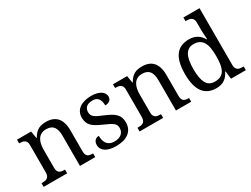

<svg xmlns="http://www.w3.org/2000/svg" viewBox="-62 -1324 2479 1899"><g transform="rotate(-30 1177.5 -375.0)"><path d="M296.9 -42V0H27.8V-42H36.1Q53.2 -42 68.1 -44.4Q83 -46.9 94 -54.4Q105 -62 111.6 -76.2Q118.2 -90.3 118.2 -113.8V-425.8Q118.2 -447.8 111.6 -461.2Q105 -474.6 93.8 -481.9Q82.5 -489.3 67.6 -491.7Q52.7 -494.1 36.1 -494.1H33.2V-536.1H194.8L208 -455.1H212.9Q228.5 -482.9 245.8 -500.7Q263.2 -518.6 282.5 -528.6Q301.8 -538.6 323.5 -542.2Q345.2 -545.9 369.1 -545.9Q408.7 -545.9 439.7 -534.4Q470.7 -522.9 492.4 -499.3Q514.2 -475.6 525.6 -438.5Q537.1 -401.4 537.1 -350.1V-113.8Q537.1 -90.3 542.7 -76.2Q548.3 -62 558.6 -54.4Q568.8 -46.9 583 -44.4Q597.2 -42 613.8 -42H617.2V0H442.9V-345.2Q442.9 -377.9 437 -403.3Q431.2 -428.7 418.2 -446.3Q405.3 -463.9 384.3 -472.9Q363.3 -481.9 333 -481.9Q298.8 -481.9 275.6 -468.8Q252.4 -455.6 238.3 -433.1Q224.1 -410.6 218 -381.3Q211.9 -352.1 211.9 -319.8V-108.9Q211.9 -86.9 218.5 -73.5Q225.1 -60.1 236.3 -53.2Q247.6 -46.4 262.5 -44.2Q277.3 -42 293.9 -42Z M855 9.8Q817.4 9.8 786.9 3.2Q756.3 -3.4 734.9 -16.8Q713.4 -30.3 701.7 -50Q689.9 -69.8 689.9 -96.2Q689.9 -116.2 696.5 -129.6Q703.1 -143.1 712.6 -150.9Q722.2 -158.7 733.2 -161.9Q744.1 -165 752.9 -165Q752.9 -138.7 758.3 -115.7Q763.7 -92.8 776.4 -75.4Q789.1 -58.1 809.8 -48.1Q830.6 -38.1 860.8 -38.1Q887.7 -38.1 908.2 -44.7Q928.7 -51.3 942.6 -63.2Q956.5 -75.2 963.9 -92Q971.2 -108.9 971.2 -128.9Q971.2 -147.5 965.6 -160.9Q960 -174.3 946 -186Q932.1 -197.8 908.2 -210Q884.3 -222.2 848.1 -237.8Q809.6 -254.9 781 -270.8Q752.4 -286.6 733.9 -305.2Q715.3 -323.7 706.1 -347.4Q696.8 -371.1 696.8 -403.8Q696.8 -438 710.2 -464.4Q723.6 -490.7 748.5 -508.5Q773.4 -526.4 808.1 -535.6Q842.8 -544.9 885.3 -544.9Q920.9 -544.9 948.2 -537.6Q975.6 -530.3 994.1 -517.8Q1012.7 -505.4 1022 -488.5Q1031.2 -471.7 1031.2 -453.1Q1031.2 -425.8 1012.5 -409.4Q993.7 -393.1 959 -393.1Q959 -443.4 938.2 -471.2Q917.5 -499 873 -499Q847.7 -499 829.6 -493.2Q811.5 -487.3 800 -476.6Q788.6 -465.8 783.2 -451.2Q777.8 -436.5 777.8 -418.9Q777.8 -399.9 784.7 -386Q791.5 -372.1 806.4 -360.4Q821.3 -348.6 845 -337.6Q868.7 -326.7 901.9 -313Q941.4 -296.4 969.7 -280.3Q998 -264.2 1016.4 -245.1Q1034.7 -226.1 1043.5 -202.1Q1052.2 -178.2 1052.2 -147Q1052.2 -107.9 1038.1 -78.6Q1023.9 -49.3 998 -29.5Q972.2 -9.8 935.8 0Q899.4 9.8 855 9.8Z M1393.1 -42V0H1124V-42H1132.3Q1149.4 -42 1164.3 -44.4Q1179.2 -46.9 1190.2 -54.4Q1201.2 -62 1207.8 -76.2Q1214.4 -90.3 1214.4 -113.8V-425.8Q1214.4 -447.8 1207.8 -461.2Q1201.2 -474.6 1189.9 -481.9Q1178.7 -489.3 1163.8 -491.7Q1148.9 -494.1 1132.3 -494.1H1129.4V-536.1H1291L1304.2 -455.1H1309.1Q1324.7 -482.9 1342 -500.7Q1359.4 -518.6 1378.7 -528.6Q1397.9 -538.6 1419.7 -542.2Q1441.4 -545.9 1465.3 -545.9Q1504.9 -545.9 1535.9 -534.4Q1566.9 -522.9 1588.6 -499.3Q1610.4 -475.6 1621.8 -438.5Q1633.3 -401.4 1633.3 -350.1V-113.8Q1633.3 -90.3 1638.9 -76.2Q1644.5 -62 1654.8 -54.4Q1665 -46.9 1679.2 -44.4Q1693.4 -42 1710 -42H1713.4V0H1539.1V-345.2Q1539.1 -377.9 1533.2 -403.3Q1527.3 -428.7 1514.4 -446.3Q1501.5 -463.9 1480.5 -472.9Q1459.5 -481.9 1429.2 -481.9Q1395 -481.9 1371.8 -468.8Q1348.6 -455.6 1334.5 -433.1Q1320.3 -410.6 1314.2 -381.3Q1308.1 -352.1 1308.1 -319.8V-108.9Q1308.1 -86.9 1314.7 -73.5Q1321.3 -60.1 1332.5 -53.2Q1343.8 -46.4 1358.6 -44.2Q1373.5 -42 1390.1 -42Z M2247.1 -109.9Q2247.1 -87.9 2253.7 -74.5Q2260.3 -61 2271.5 -53.7Q2282.7 -46.4 2297.6 -44.2Q2312.5 -42 2329.1 -42H2337.4V0H2168L2157.2 -89.8H2153.3Q2142.1 -66.9 2127.7 -48.6Q2113.3 -30.3 2094.7 -17.3Q2076.2 -4.4 2052.7 2.7Q2029.3 9.8 2000 9.8Q1950.7 9.8 1912.6 -6.6Q1874.5 -22.9 1848.6 -56.9Q1822.8 -90.8 1809.6 -143.1Q1796.4 -195.3 1796.4 -267.1Q1796.4 -339.4 1809.6 -392.1Q1822.8 -444.8 1848.6 -479Q1874.5 -513.2 1912.6 -529.5Q1950.7 -545.9 2000 -545.9Q2028.8 -545.9 2052.2 -539.6Q2075.7 -533.2 2094.5 -521.5Q2113.3 -509.8 2127.9 -493.7Q2142.6 -477.5 2153.3 -458H2159.2Q2157.7 -482.4 2156.2 -503.9Q2155.3 -522.5 2154.3 -540.8Q2153.3 -559.1 2153.3 -567.9V-649.9Q2153.3 -671.9 2146.7 -685.3Q2140.1 -698.7 2128.9 -706.1Q2117.7 -713.4 2102.8 -715.6Q2087.9 -717.8 2071.3 -717.8H2063V-759.8H2247.1ZM2017.1 -54.2Q2056.2 -54.2 2082.3 -67.1Q2108.4 -80.1 2124.3 -106.4Q2140.1 -132.8 2146.7 -172.9Q2153.3 -212.9 2153.3 -267.1Q2153.3 -319.3 2146.7 -359.4Q2140.1 -399.4 2124.3 -426.5Q2108.4 -453.6 2082 -467.8Q2055.7 -481.9 2016.1 -481.9Q1983.4 -481.9 1960 -467.8Q1936.5 -453.6 1921.6 -426.3Q1906.7 -398.9 1899.9 -358.6Q1893.1 -318.4 1893.1 -266.1Q1893.1 -159.7 1921.9 -106.9Q1950.7 -54.2 2017.1 -54.2Z"/></g></svg>

Font: Gandom FD
Style: FD
Weight: 400
Foundry: DejaVu fonts team - Redesigned by Saber Rastikerdar - Based on Samim Font
Version: Version 0.6